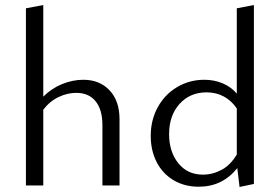

<svg xmlns="http://www.w3.org/2000/svg" viewBox="-20 -737 1107 763"><path d="M455 -263V0H387V-240Q387 -301 360 -334.5Q333 -368 283 -368Q248 -368 213 -351.5Q178 -335 152 -301V0H83V-704L152 -717V-353Q185 -386 227 -403Q269 -420 311 -420Q376 -420 415.5 -378Q455 -336 455 -263Z M989 -717V-6L932 6L923 -69Q864 5 770 5Q713 5 669.5 -21Q626 -47 602.5 -93Q579 -139 579 -197Q579 -260 607 -311Q635 -362 684 -391Q733 -420 792 -420Q831 -420 864.5 -406Q898 -392 921 -365V-704ZM921 -123V-306Q900 -337 869.5 -353.5Q839 -370 801 -370Q735 -370 693.5 -324Q652 -278 652 -204Q652 -134 688.5 -88.5Q725 -43 786 -43Q825 -43 860.5 -62Q896 -81 921 -123Z"/></svg>

Font: Ysabeau Infant
Style: Regular
Weight: 400
Designer: Christian Thalmann (Catharsis Fonts)
Version: Version 0.003